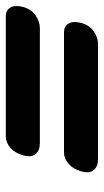

<svg xmlns="http://www.w3.org/2000/svg" viewBox="131 -672 357 660"><g transform="rotate(-90 310.0 -341.5)"><path d="M106.5 -441Q114 -469 132.5 -484.8Q151 -500.5 170.5 -500.5H585.5Q605 -500.5 614.5 -484.8Q624 -469 616.5 -441Q609 -413 587.5 -398.2Q566 -383.5 544 -383.5H148Q123.5 -383.5 111 -398.2Q98.5 -413 106.5 -441ZM51.5 -241Q59 -269 77.5 -284.8Q96 -300.5 115.5 -300.5H530.5Q550 -300.5 559.5 -284.8Q569 -269 561.5 -241Q554 -213 532.5 -198.2Q511 -183.5 489 -183.5H93Q68.5 -183.5 56 -198.2Q43.5 -213 51.5 -241Z"/></g></svg>

Font: Fraunces 9pt SuperSoft Black
Style: Italic
Weight: 900
Italic angle: -16°
Version: Version 1.000;[0bf87f6ff]